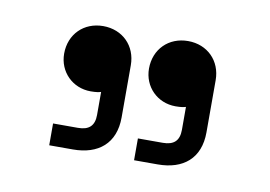

<svg xmlns="http://www.w3.org/2000/svg" viewBox="-38 -769 439 312"><g transform="rotate(10 181.0 -613.0)"><path d="M56 -661C56 -631 79 -608 109 -608C118 -608 123 -609 126 -610V-572C126 -554 117 -546 99 -546H58V-510H97C139 -510 166 -532 166 -575V-661C166 -693 143 -716 111 -716C79 -716 56 -693 56 -661ZM196 -661C196 -631 219 -608 249 -608C258 -608 263 -609 266 -610V-572C266 -554 257 -546 239 -546H198V-510H237C279 -510 306 -532 306 -575V-661C306 -693 283 -716 251 -716C219 -716 196 -693 196 -661Z"/></g></svg>

Font: Space Text Light
Style: Regular
Weight: 300
Designer: Florian Karsten (Space Text), Colophon Foundry (Space Mono)
Foundry: Florian Karsten
Version: Version 1.003;PS 001.003;hotconv 1.0.88;makeotf.lib2.5.64775